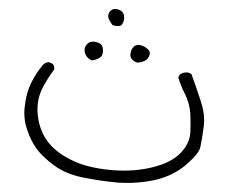

<svg xmlns="http://www.w3.org/2000/svg" viewBox="-20 -144 540 428"><path d="M231 -87.9Q238.3 -85.9 241.7 -85.9Q248.5 -85.9 250.5 -87.9Q256.8 -95.2 256.8 -104Q256.8 -113.3 252.4 -117.7Q248 -122.1 239.7 -124Q237.8 -124 236.3 -124Q230.5 -124 226.1 -119.6Q221.7 -115.2 221.2 -107.9Q221.2 -107.4 221.2 -107.2Q221.2 -106.9 221.2 -106.4Q222.2 -99.6 231 -87.9ZM191.4 -50.8Q189.5 -51.3 187.5 -51.3Q176.8 -51.3 170.9 -41.5Q168.5 -37.6 168.5 -32.7Q168.5 -22.5 175.8 -15.1Q180.2 -10.7 185.1 -9.3Q199.2 -11.7 205.6 -18.1Q209.5 -22 209.5 -31.5Q209.5 -41 205.1 -45.2Q200.7 -49.3 191.4 -50.8ZM314 -25.4Q314 -30.3 310.1 -33.7Q303.2 -41 292.5 -43.5Q290 -43.9 288.1 -43.9Q282.2 -43.9 277.8 -39.6Q272 -33.7 271 -24.4Q270.5 -22.9 270.5 -22Q270.5 -15.6 274.9 -11.2Q280.8 -5.4 286.6 -4.4Q310.5 -6.3 313.5 -22.9Q314 -24.4 314 -25.4ZM34.2 107.9Q34.2 127.4 40.5 145Q48.8 170.4 62.3 188.5Q75.7 206.5 101.1 225.1Q126.5 243.7 164.3 251.5Q202.1 259.3 244.1 263.2Q253.9 263.7 259.5 263.7Q265.1 263.7 271.2 263.7Q277.3 263.7 287.6 262.7Q309.1 261.2 329.1 256.3Q367.7 246.6 395.5 222.7Q422.9 198.7 426.3 185.1Q430.2 167.5 434.1 138.7Q435.1 131.8 435.1 124.5Q435.1 104.5 427.7 82Q418 51.8 406.7 21L399.4 17.6Q397.5 17.6 394.5 17.6Q387.2 17.6 380.9 22L377.4 28.8Q382.8 46.4 391.1 63Q402.8 85.4 404.3 109.9Q404.8 121.6 404.8 132.1Q404.8 142.6 404.3 152.3Q402.3 176.8 382.3 197.3Q365.2 214.4 337.9 223.6Q300.3 236.3 256.3 236.3Q232.4 236.3 209.2 232.9Q186 229.5 168.2 224.1Q150.4 218.8 134.8 210.4Q102.5 193.8 85.4 170.2Q68.4 146.5 64.5 115.2Q63.5 106.9 63.5 99.1Q63.5 77.6 72 58.1Q80.6 38.6 101.1 10.3Q101.1 4.9 99.9 2.4Q98.6 0 97.7 -1.5L89.4 -5.4Q82.5 -5.4 76.7 -0.5Q59.6 19.5 48.8 42.2Q38.1 64.9 35.2 93.3Q34.2 100.6 34.2 107.9Z"/></svg>

Font: NaikaiFont
Style: ExtraLight
Weight: 200
Version: Version 1.89